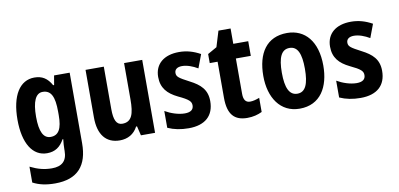

<svg xmlns="http://www.w3.org/2000/svg" viewBox="-80 -920 2946 1418"><g transform="rotate(-10 1392.5 -211.0)"><path d="M215 -557C106 -557 39 -453 39 -271C39 -93 105 10 212 10C273 10 312 -18 342 -72H347C344 -48 342 -17 342 4V15C342 93 301 126 228 126C171 126 122 113 66 85V204C114 229 166 240 232 240C403 240 479 148 479 -18V-547H362L350 -477H343C312 -533 273 -557 215 -557ZM257 -442C320 -442 345 -392 345 -278V-252C345 -151 319 -104 259 -104C205 -104 178 -157 178 -269C178 -383 205 -442 257 -442Z M1023 -547H887V-275C887 -167 869 -108 797 -108C753 -108 735 -148 735 -228V-547H598V-190C598 -61 655 10 758 10C817 10 865 -16 893 -70H900L917 0H1023Z M1465 -160C1465 -247 1417 -290 1341 -329C1265 -369 1248 -380 1248 -409C1248 -435 1268 -451 1304 -451C1342 -451 1384 -435 1421 -413L1459 -514C1408 -542 1358 -557 1300 -557C1188 -557 1117 -500 1117 -402C1117 -319 1160 -272 1236 -235C1315 -198 1331 -181 1331 -152C1331 -120 1309 -103 1265 -103C1217 -103 1161 -122 1118 -147V-21C1165 0 1215 10 1275 10C1398 10 1465 -51 1465 -160Z M1755 -105C1722 -105 1706 -127 1706 -172V-437H1818V-547H1706V-662H1615L1579 -544L1510 -505V-437H1569V-166C1569 -41 1618 10 1714 10C1758 10 1794 0 1825 -15V-121C1801 -112 1778 -105 1755 -105Z M2333 -274C2333 -456 2244 -557 2110 -557C1957 -557 1883 -445 1883 -274C1883 -112 1962 10 2107 10C2263 10 2333 -114 2333 -274ZM2022 -274C2022 -388 2048 -445 2109 -445C2170 -445 2195 -387 2195 -274C2195 -161 2170 -102 2109 -102C2048 -102 2022 -162 2022 -274Z M2754 -160C2754 -247 2706 -290 2630 -329C2554 -369 2537 -380 2537 -409C2537 -435 2557 -451 2593 -451C2631 -451 2673 -435 2710 -413L2748 -514C2697 -542 2647 -557 2589 -557C2477 -557 2406 -500 2406 -402C2406 -319 2449 -272 2525 -235C2604 -198 2620 -181 2620 -152C2620 -120 2598 -103 2554 -103C2506 -103 2450 -122 2407 -147V-21C2454 0 2504 10 2564 10C2687 10 2754 -51 2754 -160Z"/></g></svg>

Font: Noto Sans Georgian Condensed Bold
Style: Regular
Weight: 700
Width: 3
Designer: Monotype Design Team, Akaki Razmadze
Foundry: Google LLC
Version: Version 2.005